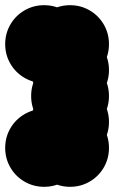

<svg xmlns="http://www.w3.org/2000/svg" viewBox="-70 -620 440 740"><path d="M-50 -50Q-50 -91 -30 -125.5Q-10 -160 24.5 -180Q59 -200 100 -200Q141 -200 175.5 -180Q210 -160 230 -125.5Q250 -91 250 -50Q250 -9 230 25.5Q210 60 175.5 80Q141 100 100 100Q59 100 24.5 80Q-10 60 -30 25.5Q-50 -9 -50 -50ZM-50 -450Q-50 -491 -30 -525.5Q-10 -560 24.5 -580Q59 -600 100 -600Q141 -600 175.5 -580Q210 -560 230 -525.5Q250 -491 250 -450Q250 -409 230 -374.5Q210 -340 175.5 -320Q141 -300 100 -300Q59 -300 24.5 -320Q-10 -340 -30 -374.5Q-50 -409 -50 -450ZM50 -50Q50 -91 70 -125.5Q90 -160 124.5 -180Q159 -200 200 -200Q241 -200 275.5 -180Q310 -160 330 -125.5Q350 -91 350 -50Q350 -9 330 25.5Q310 60 275.5 80Q241 100 200 100Q159 100 124.5 80Q90 60 70 25.5Q50 -9 50 -50ZM50 -150Q50 -191 70 -225.5Q90 -260 124.5 -280Q159 -300 200 -300Q241 -300 275.5 -280Q310 -260 330 -225.5Q350 -191 350 -150Q350 -109 330 -74.5Q310 -40 275.5 -20Q241 0 200 0Q159 0 124.5 -20Q90 -40 70 -74.5Q50 -109 50 -150ZM50 -450Q50 -491 70 -525.5Q90 -560 124.5 -580Q159 -600 200 -600Q241 -600 275.5 -580Q310 -560 330 -525.5Q350 -491 350 -450Q350 -409 330 -374.5Q310 -340 275.5 -320Q241 -300 200 -300Q159 -300 124.5 -320Q90 -340 70 -374.5Q50 -409 50 -450ZM50 -250Q50 -291 70 -325.5Q90 -360 124.5 -380Q159 -400 200 -400Q241 -400 275.5 -380Q310 -360 330 -325.5Q350 -291 350 -250Q350 -209 330 -174.5Q310 -140 275.5 -120Q241 -100 200 -100Q159 -100 124.5 -120Q90 -140 70 -174.5Q50 -209 50 -250ZM50 -350Q50 -391 70 -425.5Q90 -460 124.5 -480Q159 -500 200 -500Q241 -500 275.5 -480Q310 -460 330 -425.5Q350 -391 350 -350Q350 -309 330 -274.5Q310 -240 275.5 -220Q241 -200 200 -200Q159 -200 124.5 -220Q90 -240 70 -274.5Q50 -309 50 -350Z"/></svg>

Font: TINY 5x3
Style: Regular
Weight: 400
Designer: Jack Halten Fahnestock
Foundry: Velvetyne Type Foundry
Version: Version 1.002